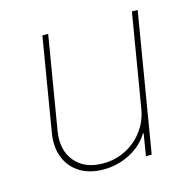

<svg xmlns="http://www.w3.org/2000/svg" viewBox="-86 -634 741 730"><g transform="rotate(-15 284.0 -268.5)"><path d="M433.2 -179 494.3 -545.5H517L426.1 0H403.4L417.6 -86.6H414.8Q389.2 -44 340.7 -18.5Q292.3 7.1 235.8 7.1Q181.1 7.1 143.1 -16.7Q105.1 -40.5 88.4 -82.4Q71.7 -124.3 81 -179L142 -545.5H164.8L103.7 -179Q92 -106.5 129.8 -61.1Q167.6 -15.6 240.1 -15.6Q288.4 -15.6 329.4 -36.6Q370.4 -57.5 397.9 -94.5Q425.4 -131.4 433.2 -179Z"/></g></svg>

Font: Inter UI Thin
Style: Italic
Weight: 100
Italic angle: -9.39999°
Designer: Rasmus Andersson
Foundry: rsms
Version: 3.2;8d6f07862